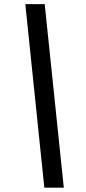

<svg xmlns="http://www.w3.org/2000/svg" viewBox="-20 -781 406 911"><path d="M190.3 109.4H282.7L192.1 -761.4H100.1Z"/></svg>

Font: Magic Ui Pro Medium
Style: Italic
Weight: 500
Italic angle: -9.39999°
Designer: Stefan Endress, Andreas Faust
Version: Version 1.000;FEAKit 1.0